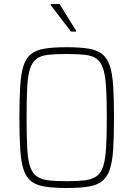

<svg xmlns="http://www.w3.org/2000/svg" viewBox="-20 -932 666 960"><path d="M313 8Q248 8 204.5 1Q161 -6 135.5 -26Q110 -46 97.5 -85Q85 -124 81 -187Q77 -250 77 -344Q77 -438 81 -501Q85 -564 97.5 -603Q110 -642 135.5 -662Q161 -682 204.5 -689Q248 -696 313 -696Q378 -696 421.5 -689Q465 -682 490.5 -662Q516 -642 529 -603Q542 -564 546 -501Q550 -438 550 -344Q550 -250 546 -187Q542 -124 529 -85Q516 -46 490.5 -26Q465 -6 421.5 1Q378 8 313 8ZM313 -26Q368 -26 404.5 -30.5Q441 -35 463 -51Q485 -67 496 -101Q507 -135 510.5 -194Q514 -253 514 -344Q514 -436 510.5 -494.5Q507 -553 496 -587.5Q485 -622 463 -638Q441 -654 404.5 -658Q368 -662 313 -662Q257 -662 221 -658Q185 -654 163 -638Q141 -622 130 -587.5Q119 -553 116 -494.5Q113 -436 113 -344Q113 -253 116 -194Q119 -135 130 -101Q141 -67 163 -51Q185 -35 221 -30.5Q257 -26 313 -26ZM335 -774 234 -906V-912H278L360 -779V-774Z"/></svg>

Font: Saira SemiCondensed Thin
Style: Regular
Weight: 250
Width: 4
Designer: Hector Gatti with collaboration of the Omnibus-Type team
Foundry: Omnibus-Type
Version: Version 1.101